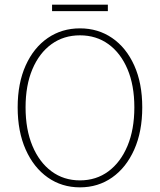

<svg xmlns="http://www.w3.org/2000/svg" viewBox="-20 -794 688 826"><path d="M324 12Q246 12 185.5 -30.5Q125 -73 90.5 -150.5Q56 -228 56 -332Q56 -436 90.5 -512.5Q125 -589 185.5 -630.5Q246 -672 324 -672Q402 -672 462.5 -630.5Q523 -589 557.5 -512.5Q592 -436 592 -332Q592 -228 557.5 -150.5Q523 -73 462.5 -30.5Q402 12 324 12ZM324 -18Q394 -18 446.5 -57Q499 -96 528.5 -166.5Q558 -237 558 -332Q558 -427 528.5 -496.5Q499 -566 446.5 -604Q394 -642 324 -642Q254 -642 201.5 -604Q149 -566 119.5 -496.5Q90 -427 90 -332Q90 -237 119.5 -166.5Q149 -96 201.5 -57Q254 -18 324 -18ZM204 -746V-774H444V-746Z"/></svg>

Font: Assistant ExtraLight ExtraLight
Style: Regular
Weight: 250
Version: Version 3.000